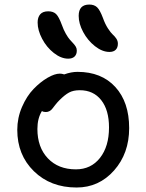

<svg xmlns="http://www.w3.org/2000/svg" viewBox="-20 -815 646 847"><path d="M462.9 -585.9Q431.2 -585.9 398.9 -611.3Q366.7 -636.7 346.9 -673.8Q327.1 -710.9 327.1 -745.1Q327.1 -794.9 374 -794.9Q395.5 -794.9 408.2 -783Q420.9 -771 434.1 -735.8Q443.4 -709.5 455.8 -690.2Q468.3 -670.9 477.5 -662.6Q486.8 -654.3 493.4 -644.3Q500 -634.3 500 -622.1Q500 -605 490.5 -595.5Q481 -585.9 462.9 -585.9ZM280.8 -556.2Q249.5 -556.2 217.5 -581.3Q185.5 -606.4 165.8 -644Q146 -681.6 146 -715.8Q146 -738.8 157.5 -752Q168.9 -765.1 192.9 -765.1Q214.8 -765.1 227.3 -753.2Q239.7 -741.2 252.9 -705.1Q260.7 -683.1 270.5 -666Q280.3 -648.9 288.3 -639.9Q296.4 -630.9 303.5 -623.3Q310.5 -615.7 314.7 -608.4Q318.8 -601.1 318.8 -591.8Q318.8 -575.2 309.1 -565.7Q299.3 -556.2 280.8 -556.2ZM317.9 12.2Q203.1 12.2 129.6 -59.6Q56.2 -131.3 56.2 -242.2Q56.2 -294.9 77.1 -343.3Q98.1 -391.6 128.2 -422.6Q158.2 -453.6 189.7 -471.9Q221.2 -490.2 244.1 -490.2Q252.9 -490.2 263.2 -486.8Q294.4 -498 321.8 -498Q427.7 -498 488.8 -431.2Q549.8 -364.3 549.8 -250Q549.8 -138.2 483.2 -63Q416.5 12.2 317.9 12.2ZM145 -246.1Q145 -165 191.2 -116.5Q237.3 -67.9 314.9 -67.9Q381.3 -67.9 421.1 -118.4Q460.9 -168.9 460.9 -252.9Q460.9 -329.6 426.5 -373.3Q392.1 -417 332 -417Q303.2 -417 284.4 -406.7Q265.6 -396.5 242.2 -373Q232.9 -363.8 223.9 -352.3Q214.8 -340.8 210.4 -335Q206.1 -329.1 198.7 -325Q191.4 -320.8 182.1 -320.8Q170.9 -320.8 165 -325.2Q145 -293 145 -246.1Z"/></svg>

Font: Shantell Sans Normal
Style: Regular
Weight: 400
Designer: Stephen Nixon, Anya Danilova, Shantell Martin
Foundry: Arrow Type
Version: Version 1.006;[559af2be0]